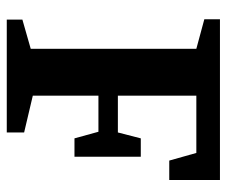

<svg xmlns="http://www.w3.org/2000/svg" viewBox="-70 -584 654 553"><g transform="rotate(90 256.5 -307.0)"><path d="M36 0V-45L120 -69V-546L35 -569V-614H498V-468H442L420 -546H255V-320H361L378 -386H431V-195H378L359 -264H255V-75L361 -50V0Z"/></g></svg>

Font: Manuale
Style: Bold
Weight: 700
Version: Version 1.002